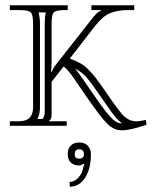

<svg xmlns="http://www.w3.org/2000/svg" viewBox="-20 -475 573 725"><path d="M440.9 -8.8Q435.1 -13.2 429.2 -19Q423.3 -24.9 419.2 -29.3Q415 -33.7 408.9 -41.5Q402.8 -49.3 400.4 -52.7Q397.9 -56.2 392.1 -64.7Q386.2 -73.2 384.8 -75.2L347.2 -128.9Q322.3 -165.5 305.4 -184.1Q288.6 -202.6 264.2 -215.8Q280.3 -195.8 329.1 -124L356.9 -84Q389.6 -39.1 406.5 -23.9Q423.3 -8.8 440.9 -8.8ZM148.9 -384.8Q148.9 -412.1 152.8 -428.2H126Q130.9 -406.2 130.9 -384.8V-69.8Q130.9 -43.5 121.1 -25.9H140.1Q148.9 -34.7 148.9 -54.2V-174.8V-238.8ZM17.1 -455.1H235.8V-437H227.1Q191.9 -437 183.3 -428.5Q174.8 -419.9 174.8 -384.8V-238.8Q174.8 -213.9 171.9 -205.1L174.8 -203.1Q179.2 -215.8 191.9 -231.9L323.2 -398.9Q335 -414.1 342.5 -421.9Q350.1 -429.7 352.5 -430.9Q355 -432.1 361.8 -435.1V-437H325.2V-455.1H486.8V-437H463.9Q424.3 -437 396.2 -425.5Q368.2 -414.1 339.8 -377.9L245.1 -255.9V-252.9Q267.6 -245.1 284.2 -235.6Q300.8 -226.1 316.4 -209.7Q332 -193.4 340.8 -181.9Q349.6 -170.4 368.2 -144L405.8 -89.8Q434.1 -50.3 445.8 -38.6Q468.3 -17.1 493.2 -17.1H502.9L530.8 -22L533.2 -3.9Q471.2 17.1 440.9 17.1Q413.1 17.1 391.6 -1.7Q370.1 -20.5 335.9 -68.8L307.1 -108.9Q298.3 -121.1 278.3 -151.1Q258.3 -181.2 245.4 -198Q232.4 -214.8 220.2 -224.1L174.8 -166V-44.9Q174.8 -33.2 173.1 -28.8Q171.4 -24.4 166 -19V-17.1H231.9V0H17.1V-17.1H51.8Q105 -17.1 105 -69.8V-384.8Q105 -419.9 95.9 -428.5Q86.9 -437 51.8 -437H17.1ZM278.8 88.9Q262.2 88.9 262.2 106.9Q262.2 116.7 266.1 120.4Q270 124 278.8 124Q296.9 124 296.9 106.9Q296.9 88.9 278.8 88.9ZM323.2 106.9Q323.2 162.6 301.3 196.3Q279.3 230 243.2 230V211.9Q261.2 211.9 275.9 195.8Q290.5 179.7 293 163.1Q294.4 152.8 298.8 146L294.9 143.1Q288.1 149.9 279.8 149.9Q258.8 149.9 247.3 138.9Q235.8 127.9 235.8 106.9Q235.8 85.9 247.3 74.5Q258.8 63 279.8 63Q299.3 63 311.3 75.2Q323.2 87.4 323.2 106.9Z"/></svg>

Font: FoglihtenNo01
Style: Regular
Weight: 500
Version: Version 0.61